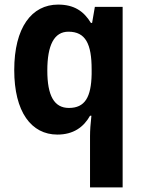

<svg xmlns="http://www.w3.org/2000/svg" viewBox="-20 -576 624 836"><path d="M372 17V240H514V-546H393L381 -476H376C345 -527 303 -556 233 -556C118 -556 42 -456 42 -271C42 -89 116 10 230 10C299 10 344 -22 372 -72H378C374 -37 372 -8 372 17ZM280 -106C216 -106 186 -159 186 -269C186 -380 216 -438 278 -438C353 -438 379 -384 379 -274V-253C377 -153 350 -106 280 -106Z"/></svg>

Font: Noto Sans Arabic UI SmCn
Style: Bold
Weight: 700
Width: 4
Designer: Monotype Design Team, Nadine Chahine and Nizar Qandah
Foundry: Monotype Imaging Inc.
Version: Version 2.010